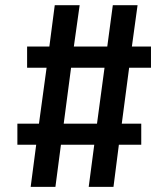

<svg xmlns="http://www.w3.org/2000/svg" viewBox="-20 -728 655 748"><path d="M483.1 -464.1 454.4 -246.2H530.3V-164.1H443.1L422.1 0H325.6L347.2 -164.1H217.4L195.9 0H99.5L121 -164.1H47.7V-246.2H131.8L161.5 -464.1H85.6V-546.7H172.3L193.3 -707.7H290.3L267.7 -546.7H397.9L419.5 -707.7H515.9L493.8 -546.7H568.2V-464.1ZM228.2 -246.2H357.9L387.2 -464.1H256.9Z"/></svg>

Font: Fira Code Medium
Style: Regular
Weight: 500
Designer: Carrois Corporate, Edenspiekermann AG, Nikita Prokopov
Foundry: Carrois Corporate, Edenspiekermann AG, Nikita Prokopov
Version: Version 6.002